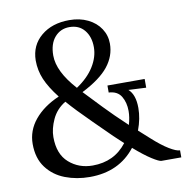

<svg xmlns="http://www.w3.org/2000/svg" viewBox="-81 -795 866 889"><g transform="rotate(-10 351.5 -350.0)"><path d="M469 -576Q469 -518 430.5 -469.5Q392 -421 305 -377Q329 -351 385 -293Q428 -248 490 -190Q500 -224 500 -254Q500 -294 482.5 -323Q465 -352 424 -354V-387H599V-346L516 -350Q547 -323 547 -260Q547 -210 527 -157L547 -139Q561 -126 577 -112Q620 -73 653 -53Q686 -33 703 -33V0H610Q599 0 566 -21Q533 -42 486 -83Q409 16 271 16Q209 16 155.5 -4.5Q102 -25 69 -69Q36 -113 36 -180Q36 -243 77.5 -293.5Q119 -344 193 -376Q153 -427 135 -469.5Q117 -512 117 -559Q118 -630 169.5 -673Q221 -716 302 -716Q351 -716 389 -697.5Q427 -679 448 -647Q469 -615 469 -576ZM201 -567Q201 -492 283 -401Q337 -437 365 -482Q393 -527 393 -573Q393 -622 367.5 -653Q342 -684 297 -684Q255 -684 228 -653Q201 -622 201 -567ZM136 -195Q136 -115 182 -74.5Q228 -34 293 -34Q395 -34 454 -111Q434 -129 425 -138L410 -152Q395 -167 326.5 -234.5Q258 -302 219 -347Q176 -321 156 -277.5Q136 -234 136 -195Z"/></g></svg>

Font: Sumana
Style: Regular
Weight: 400
Designer: Cyreal, Alexei Vanyashin (Devanagari), Olga Karpushina (Latin)
Foundry: Cyreal
Version: Version 1.015;PS 001.015;hotconv 1.0.70;makeotf.lib2.5.58329